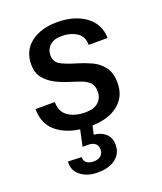

<svg xmlns="http://www.w3.org/2000/svg" viewBox="-143 -629 811 961"><g transform="rotate(-20 263.0 -148.5)"><path d="M254 10Q153 10 89.5 -34.5Q26 -79 26 -165H129Q128 -115 163.5 -89.5Q199 -64 258 -64Q302 -64 325.5 -85.5Q349 -107 349 -141Q349 -171 334.5 -187.5Q320 -204 293.5 -214Q267 -224 231 -235Q195 -246 161 -263.5Q127 -281 104.5 -309Q82 -337 82 -381Q82 -455 135.5 -496Q189 -537 276 -537Q367 -537 426 -494.5Q485 -452 487 -376H386Q386 -422 352.5 -443Q319 -464 274 -464Q232 -464 210 -443.5Q188 -423 188 -391Q188 -356 219 -339.5Q250 -323 300 -309Q337 -298 373 -281.5Q409 -265 433 -233.5Q457 -202 457 -148Q457 -74 402.5 -32Q348 10 254 10ZM211 240Q156 240 120.5 212Q85 184 89 137L161 140Q160 159 173.5 170Q187 181 211 181Q236 181 249.5 168.5Q263 156 263 136Q263 114 249 103.5Q235 93 213 93H183L206 -15L271 -12L256 55Q293 58 317.5 79.5Q342 101 342 141Q342 185 307.5 212.5Q273 240 211 240Z"/></g></svg>

Font: Hubot Sans Medium
Style: Italic
Weight: 500
Italic angle: -10°
Designer: Deni Anggara
Foundry: GitHub
Version: Version 1.001; ttfautohint (v1.8.4.7-5d5b);gftools[0.9.31]